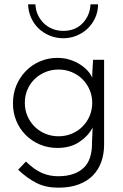

<svg xmlns="http://www.w3.org/2000/svg" viewBox="-20 -677 571 889"><path d="M40 -199Q40 -244 56 -282Q72 -320 100 -348.5Q128 -377 165.5 -393Q203 -409 245 -409Q278 -409 305 -400Q332 -391 352.5 -377.5Q373 -364 387 -348Q401 -332 407 -317Q407 -337 408.5 -358Q410 -379 411 -400H462V-7Q462 36 449 72.5Q436 109 410 135.5Q384 162 344 177Q304 192 250 192Q193 192 150.5 171Q108 150 64 109L100 71Q139 109 174.5 124Q210 139 248 139Q290 139 319.5 128.5Q349 118 368 99.5Q387 81 396 54.5Q405 28 406 -4Q406 -12 406 -18Q406 -24 407 -41Q407 -44 407.5 -50.5Q408 -57 408 -64.5Q408 -72 408.5 -78.5Q409 -85 409 -87Q390 -49 348.5 -20.5Q307 8 246 8Q202 8 164.5 -8Q127 -24 99 -52Q71 -80 55.5 -117.5Q40 -155 40 -199ZM95 -201Q95 -168 107 -140Q119 -112 140 -91Q161 -70 189.5 -58Q218 -46 251 -46Q284 -46 312.5 -58Q341 -70 362 -91Q383 -112 395 -140Q407 -168 407 -201Q407 -233 395 -261Q383 -289 362 -310Q341 -331 312.5 -343Q284 -355 251 -355Q218 -355 189.5 -343Q161 -331 140 -310.5Q119 -290 107 -262Q95 -234 95 -201ZM273 -500Q240 -500 210.5 -512Q181 -524 159 -545Q137 -566 124 -595Q111 -624 110 -657H144Q145 -631 155 -609Q165 -587 182 -570Q199 -553 222.5 -543.5Q246 -534 273 -534Q329 -534 363 -570Q397 -606 399 -657H434Q434 -624 421 -595Q408 -566 386 -545Q364 -524 335 -512Q306 -500 273 -500Z"/></svg>

Font: Josefin Sans
Style: Regular
Weight: 400
Designer: Santiago Orozco
Foundry: Typemade
Version: Version 1.0